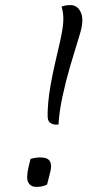

<svg xmlns="http://www.w3.org/2000/svg" viewBox="-20 -730 390 755"><path d="M210 -240H199Q190 -240 181.5 -244.5Q173 -249 169 -259Q165 -272 170 -330Q175 -388 198 -488L216 -566Q228 -619 229 -649Q230 -679 222 -704Q227 -706 235.5 -708Q244 -710 257 -710Q285 -710 298 -681Q311 -652 295 -599L256 -470Q239 -412 226 -352Q213 -292 210 -240ZM165 -4Q146 5 123 5Q101 5 91.5 -12Q82 -29 92 -72L100 -105Q120 -111 138 -111Q168 -111 176.5 -95.5Q185 -80 177 -51Z"/></svg>

Font: Recursive Sn Csl St Lt
Style: Italic
Weight: 300
Italic angle: -15°
Version: Version 1.079;hotconv 1.0.112;makeotfexe 2.5.65598; ttfautoh